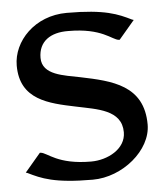

<svg xmlns="http://www.w3.org/2000/svg" viewBox="-47 -632 592 685"><g transform="rotate(-5 249.0 -289.5)"><path d="M22 -35 28 -33C75 -10 120 11 258 11C365 11 470 -76 470 -168C470 -309 357 -334 246 -357C188 -369 110 -376 110 -438C110 -497 153 -526 217 -525C338 -525 370 -480 394 -478H397L453 -544L447 -546C400 -569 355 -590 217 -590C102 -590 23 -505 23 -418C23 -295 125 -274 221 -254C295 -238 383 -229 383 -148C383 -88 317 -54 258 -54C137 -54 105 -99 81 -101H78Z"/></g></svg>

Font: Charger Sport
Style: DfBd
Weight: 400
Designer: Jasper
Foundry: Cannot Into Space Fonts
Version: Version 1.1